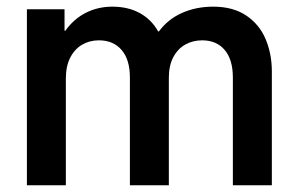

<svg xmlns="http://www.w3.org/2000/svg" viewBox="-20 -548 880 568"><path d="M59.6 -520.5H170.9V-457H173.3Q197.8 -491.7 233.6 -510Q269.5 -528.3 312.5 -528.3Q358.9 -528.3 393.6 -509.3Q428.2 -490.2 447.8 -455.1H450.2Q476.6 -491.2 518.6 -509.8Q560.5 -528.3 610.4 -528.3Q669.9 -528.3 709 -501.7Q748 -475.1 766.1 -431.6Q784.2 -388.2 784.2 -336.9V0H668.9V-318.4Q668.9 -371.6 644.8 -400.1Q620.6 -428.7 578.1 -428.7Q550.8 -428.7 528.3 -416.3Q505.9 -403.8 492.7 -378.9Q479.5 -354 479.5 -318.4V0H364.3V-318.4Q364.3 -371.6 339.8 -400.1Q315.4 -428.7 272.5 -428.7Q245.1 -428.7 222.9 -415.8Q200.7 -402.8 187.7 -377.4Q174.8 -352.1 174.8 -315.4V0H59.6Z"/></svg>

Font: Reddit Sans Vanilla SemiBold
Style: Regular
Weight: 600
Designer: Stephen Hutchings
Foundry: Reddit
Version: Version 1.013